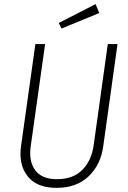

<svg xmlns="http://www.w3.org/2000/svg" viewBox="-20 -897 621 928"><path d="M479 -190Q467 -101 408.5 -45Q350 11 254 11Q167 11 123 -34.5Q79 -80 79 -154Q79 -174 82 -193L151 -684H198L129 -194Q126 -175 126 -158Q126 -99 158 -65Q190 -31 256 -31Q334 -31 378.5 -76.5Q423 -122 433 -197L501 -684H548ZM442 -877 460 -834 277 -759 264 -786Z"/></svg>

Font: Fira Sans Condensed ExtraLight
Style: Italic
Weight: 275
Width: 3
Italic angle: -8°
Designer: Carrois Corporate & Edenspiekermann AG
Foundry: Carrois Corporate GbR & Edenspiekermann AG
Version: Version 4.203